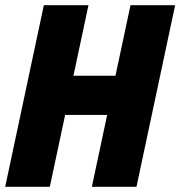

<svg xmlns="http://www.w3.org/2000/svg" viewBox="-28 -720 695 740"><path d="M-8 0 141 -700H313L255 -428H417L475 -700H647L498 0H326L385 -277H223L164 0Z"/></svg>

Font: Red Hat Mono
Style: Bold Italic
Weight: 700
Italic angle: -12°
Monospace: yes
Designer: Pentagram, MCKL
Foundry: Pentagram, MCKL
Version: Version 1.023; ttfautohint (v1.8.3)